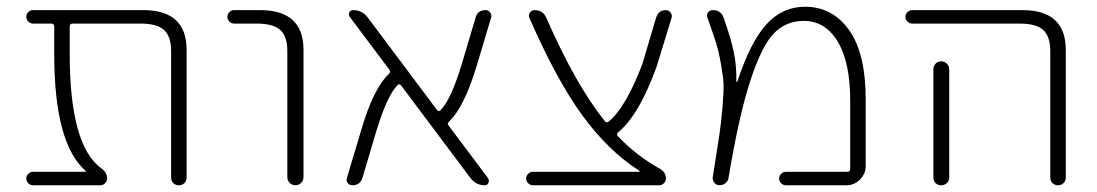

<svg xmlns="http://www.w3.org/2000/svg" viewBox="-20 -550 3257 570"><path d="M234 -40Q235 -40 235 -41Q235 -42 234 -43Q141 -124 141 -389V-471Q141 -480 132 -480H78Q70 -480 64 -486Q58 -492 58 -500Q58 -508 64 -514Q70 -520 78 -520H405Q534 -520 534 -402V-23Q534 -13 527.5 -6.5Q521 0 511 0Q501 0 494.5 -6.5Q488 -13 488 -23V-398Q488 -442 467 -461Q446 -480 397 -480H196Q187 -480 187 -471V-389Q187 -118 281 -50Q298 -38 298 -20Q298 -12 292 -6Q286 0 278 0H78Q70 0 64 -6Q58 -12 58 -20Q58 -28 64 -34Q70 -40 78 -40Z M675 -480Q667 -480 661 -486Q655 -492 655 -500Q655 -508 661 -514Q667 -520 675 -520H752Q881 -520 881 -402V-24Q881 -14 874 -7Q867 0 857 0Q847 0 840 -7Q833 -14 833 -24V-398Q833 -442 812 -461Q791 -480 742 -480Z M1026 0Q1017 0 1012 -7Q1007 -14 1010 -22L1053 -166Q1089 -288 1134 -330Q1141 -336 1136 -343L1019 -499Q1014 -506 1017 -513Q1020 -520 1029 -520Q1054 -520 1071 -499L1277 -224Q1282 -217 1288 -223Q1319 -254 1351 -360L1392 -498Q1398 -520 1422 -520Q1430 -520 1435 -513Q1440 -506 1438 -498L1395 -354Q1358 -232 1314 -190Q1306 -184 1312 -177L1429 -21Q1433 -14 1430 -7Q1427 0 1419 0Q1393 0 1377 -21L1171 -296Q1165 -303 1160 -297Q1129 -266 1097 -160L1056 -22Q1049 0 1026 0Z M1562 0Q1554 0 1548 -6Q1542 -12 1542 -20Q1542 -28 1548 -34Q1554 -40 1562 -40H1878Q1879 -40 1879 -41Q1879 -43 1878 -43Q1786 -102 1709.5 -206.5Q1633 -311 1552 -496Q1548 -504 1553 -512Q1558 -520 1567 -520Q1592 -520 1602 -497Q1688 -300 1775 -191Q1780 -184 1787 -189Q1838 -231 1887 -360L1928 -498Q1935 -520 1957 -520Q1965 -520 1970.5 -513Q1976 -506 1974 -498L1930 -354Q1878 -209 1815 -157Q1809 -151 1814 -146Q1869 -88 1939 -49Q1957 -39 1957 -20Q1957 -12 1951 -6Q1945 0 1937 0Z M2096 -24Q2109 -106 2115 -145.5Q2121 -185 2125 -233Q2129 -281 2128 -301.5Q2127 -322 2120.5 -359Q2114 -396 2106 -422Q2098 -448 2080 -498Q2077 -506 2082 -513Q2087 -520 2096 -520Q2120 -520 2128 -498Q2149 -439 2158 -397.5Q2167 -356 2166 -308Q2166 -307 2167 -307Q2169 -307 2169 -308Q2208 -426 2255.5 -478Q2303 -530 2370 -530Q2451 -530 2500.5 -461Q2550 -392 2550 -255V-57Q2550 -34 2533 -17Q2516 0 2493 0H2313Q2305 0 2299 -6Q2293 -12 2293 -20Q2293 -28 2299 -34Q2305 -40 2313 -40H2496Q2504 -40 2504 -49V-252Q2504 -365 2467 -426.5Q2430 -488 2366 -488Q2314 -488 2278 -451.5Q2242 -415 2208 -312Q2174 -209 2143 -23Q2142 -13 2134 -6.5Q2126 0 2116 0Q2107 0 2101 -7.5Q2095 -15 2096 -24Z M2751 -344Q2751 -354 2757.5 -361Q2764 -368 2774 -368Q2784 -368 2791 -361Q2798 -354 2798 -344V-47V-23Q2798 -13 2791 -6.5Q2784 0 2774 0Q2764 0 2757.5 -6.5Q2751 -13 2751 -23V-47ZM2688 -480Q2680 -480 2674 -486Q2668 -492 2668 -500Q2668 -508 2674 -514Q2680 -520 2688 -520H3015Q3144 -520 3144 -402V-23Q3144 -13 3137.5 -6.5Q3131 0 3121 0Q3111 0 3104.5 -6.5Q3098 -13 3098 -23V-398Q3098 -442 3077 -461Q3056 -480 3007 -480Z"/></svg>

Font: Rounded Mplus 1c Light
Style: Regular
Weight: 300
Version: Version 1.059.20150529